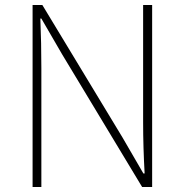

<svg xmlns="http://www.w3.org/2000/svg" viewBox="-20 -746 736 766"><path d="M110 0V-726H149L469 -197L552 -54H557Q554 -107 552.5 -157.5Q551 -208 551 -259V-726H587V0H547L228 -529L145 -672H141Q143 -621 144 -573Q145 -525 145 -473V0Z"/></svg>

Font: Noto Sans JP Thin Thin
Style: Regular
Weight: 250
Version: Version 2.004-H2;hotconv 1.0.118;makeotfexe 2.5.65603